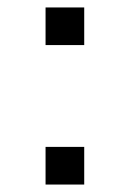

<svg xmlns="http://www.w3.org/2000/svg" viewBox="-20 -595 347 515"><path d="M102.2 -575H205.9V-474.1H102.2ZM102.2 -201H205.9V-100H102.2Z"/></svg>

Font: Pinar-DS3-FD Regular
Style: Regular
Weight: 400
Designer: Amin Abedi
Version: Version 3.000